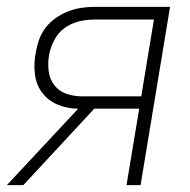

<svg xmlns="http://www.w3.org/2000/svg" viewBox="-35 -540 555 560"><path d="M-15 0 193 -223Q162 -223 134 -234.5Q106 -246 88.5 -269Q71 -292 67 -322.5Q63 -353 69 -385Q72 -404 78.5 -423Q85 -442 97.5 -458.5Q110 -475 127 -487Q144 -499 163 -506.5Q182 -514 201.5 -517Q221 -520 240 -520H461L375 0H334L371 -223H240L33 0ZM204 -259H377L414 -483H240Q218 -483 195 -477.5Q172 -472 153 -458Q134 -444 123 -422.5Q112 -401 108 -379Q104 -355 107 -332Q110 -309 123.5 -291.5Q137 -274 158.5 -266.5Q180 -259 204 -259Z"/></svg>

Font: Iosevka SS04 XLt Obl
Style: Regular
Weight: 200
Italic angle: -9°
Monospace: yes
Designer: Belleve Invis
Foundry: Belleve Invis
Version: Version 19.0.0; ttfautohint (v1.8.4)